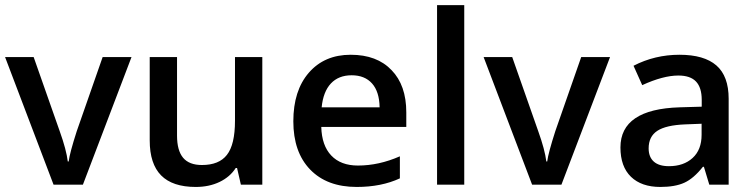

<svg xmlns="http://www.w3.org/2000/svg" viewBox="-20 -728 2966 757"><path d="M306.9 0H191.1L0 -503H112.7L215.4 -210.8Q241.7 -137.5 247.2 -91.5H250.8Q254.8 -124.4 282.6 -210.8L384.7 -503H498.5Z M1014.2 0H929.7L914.6 -65.7H909.5Q886.8 -30.3 845.6 -10.6Q804.3 9.1 751.8 9.1Q660.3 9.1 615.3 -36.4Q570.3 -81.9 570.3 -174.4V-503H678V-193.1Q678 -134.5 702 -105.9Q726 -77.4 776 -77.4Q843.8 -77.4 874.6 -117.3Q906.5 -157.7 906.5 -252.3V-503H1014.2Z M1248.2 -304.9H1476.7Q1475.7 -366.5 1446.9 -398.9Q1418.1 -431.2 1366.5 -431.2Q1315 -431.2 1284.6 -398.9Q1254.3 -366.5 1248.2 -304.9ZM1386.2 9.1Q1269 9.1 1202.7 -59.7Q1136.5 -128.4 1136.5 -249.7Q1136.5 -371.1 1197.9 -441.6Q1259.4 -512.1 1362.7 -512.1Q1466.1 -512.1 1523.8 -451.5Q1581.9 -391.8 1581.9 -285.1V-227.5H1246.7Q1248.7 -154.2 1286.1 -114.8Q1323.6 -75.3 1391.3 -75.3Q1473.7 -75.3 1556.6 -111.7V-24.8Q1483.8 9.1 1386.2 9.1Z M1810.4 -707.8V0H1703.2V-707.8Z M2193.6 0H2077.9L1886.8 -503H1999.5L2102.1 -210.8Q2128.4 -137.5 2134 -91.5H2137.5Q2141.6 -124.4 2169.4 -210.8L2271.5 -503H2385.2Z M2852.9 0H2776.5L2755.3 -70.3H2751.3Q2714.9 -24.3 2678.2 -7.6Q2641.6 9.1 2583.4 9.1Q2509.1 9.1 2467.6 -31.1Q2426.2 -71.3 2426.2 -146.6Q2426.2 -297.8 2660.3 -304.9L2746.7 -307.4V-334.2Q2746.7 -382.7 2724.2 -406.5Q2701.7 -430.2 2654.7 -430.2Q2594.5 -430.2 2512.1 -392.3L2477.8 -468.7Q2561.7 -512.1 2659 -512.1Q2756.3 -512.1 2804.6 -469.9Q2852.9 -427.7 2852.9 -338.7ZM2537.4 -143.1Q2537.4 -109.2 2557.6 -91Q2577.9 -72.8 2617.3 -72.8Q2675.4 -72.8 2710.8 -105.2Q2746.2 -137.5 2746.2 -196.7V-240.1L2681.5 -237.6Q2605.7 -234.6 2571.5 -212.1Q2537.4 -189.6 2537.4 -143.1Z"/></svg>

Font: Khula Semibold
Style: Regular
Weight: 600
Designer: Erin McLaughlin, Steve Matteson
Version: Version 1.000;PS 1.0;hotconv 1.0.72;makeotf.lib2.5.5900; ttf